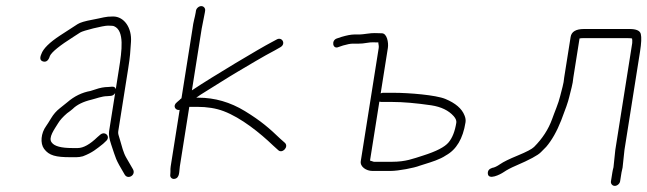

<svg xmlns="http://www.w3.org/2000/svg" viewBox="-20 -578 2121 629"><path d="M121.6 -376.5C131.7 -373.9 139.1 -380 143.6 -395C150 -408.1 175.8 -428.9 221 -457.5C231 -463.8 238.2 -468.5 242.7 -471.5C251.9 -477.7 318 -494 333.7 -494C344.7 -494 351.5 -493.3 353.9 -492C388.3 -477.3 379.3 -412.1 369.9 -353L359.3 -286C357.6 -292 353.3 -294.7 346.6 -294L334.4 -293C321.3 -293 307.2 -290.3 292.1 -285L276.3 -280C248.7 -275.1 223.4 -262.8 200.5 -243C195.1 -238.3 186.8 -231.7 175.7 -223.1C164.6 -214.4 155.3 -203.8 147.7 -191.1C140 -178.4 134.5 -169.7 131.1 -165C114 -141.6 111.1 -108.7 124.3 -90.5C140.7 -68.1 163.6 -63 211 -63H230.5C236.8 -63 243.8 -64 251.5 -66C283 -77.9 297 -90.6 317.9 -107L327.4 -116C343.2 -129.7 325 -150 308.7 -137L299.4 -129C274.6 -105 253.1 -93 234.7 -93H216.7C180.6 -93 158.2 -99 149.6 -111C136.5 -126.5 159.3 -155.9 170.3 -174.2C176.3 -184.3 186.1 -195.2 199.8 -207C206.5 -211.7 212.6 -216.3 218 -221C231.6 -234.7 252.2 -244.9 279.8 -251.5C294.1 -254.9 313.9 -263 331.7 -263L343.8 -264C349.3 -264.7 353.7 -267.7 357.2 -273L337.4 -148C335.8 -137.3 338 -123 344.1 -105C361.4 -54.4 356.3 -60.4 388.5 -6C399 11.9 426.8 -4.6 415.3 -24C405.1 -41.2 403 -45.7 394 -60.8C383.8 -77.9 379 -99.9 373 -120L368.1 -136.5C367 -140.2 366.8 -144 367.4 -148L399.9 -353C406.7 -395.6 406.7 -406.5 409.1 -440.8C412.3 -486.1 387.3 -524 350.5 -524C323.4 -524 318.7 -520 282.1 -513.3C258.6 -509 242.6 -504.3 234.3 -499C216 -487.3 196.3 -474.2 177.2 -462C142 -438.9 121.5 -418.6 115.5 -401C109.4 -387.3 111.5 -379.1 121.6 -376.5Z M622 -543 621.1 -537C618.4 -520.3 613.4 -507.8 610.5 -483L574.5 -256C572.3 -254.7 570.4 -253 568.8 -251L559.5 -243C543.8 -230.5 556 -215 568.5 -218L539.2 -33C538.4 -27.7 538.1 -21.7 538.4 -15L537.8 -5C536.6 2.7 543.4 9.4 551.7 8C569.6 5.1 566.6 -16.7 569.2 -33L600.1 -228H625.1C658.6 -228 687.7 -223.3 712.5 -213.9C770.5 -192 832.2 -142.1 875 -101L891.6 -86C904.7 -73.7 927 -97 913.4 -110L897.6 -124C862.9 -157.3 835.2 -181.7 782.4 -214C734.4 -243.3 683.6 -258 629.9 -258H622.9C631.1 -264 642.1 -271.2 655.8 -279.5C684 -296.7 728.1 -325.2 757.7 -342.5C792.6 -362.9 842.8 -393.6 880.4 -413L898 -423C918.4 -434.2 903.7 -458.1 887.1 -449L868.5 -439C834.1 -421.2 675.9 -327.1 608.7 -282L640.7 -484L651.1 -537L652 -543C653.3 -550.9 647.3 -558 639.4 -558C631.5 -558 623.3 -550.9 622 -543Z M1192.2 -52 1222.8 -245C1225.4 -244.3 1227.6 -244 1229.6 -244H1264.6C1300 -244 1342.7 -240.3 1392.9 -233C1425.3 -228 1449.7 -216.2 1466.3 -197.5C1473.1 -189.8 1475.9 -182.7 1474.9 -176C1470.4 -147.7 1461.9 -126.1 1449.3 -111.2C1436.7 -96.2 1409 -82 1366.3 -68.5C1333.7 -58.2 1309.3 -48 1264.6 -48H1204.6ZM1230.8 -469C1222.4 -469 1214.7 -469.2 1207.7 -469.6C1195.3 -470.3 1169.4 -465 1157.6 -465H1140.6C1130.4 -465 1116.3 -462.3 1098.4 -457L1083.6 -452C1064.3 -445.9 1069.8 -415 1089.2 -424L1103.9 -429C1117.6 -433 1128.2 -435 1135.9 -435H1155.1C1163.3 -435 1172.1 -435.8 1181.5 -437.5C1198 -440.4 1204.4 -439 1219.5 -439C1218.9 -434.7 1221.9 -428.6 1220.7 -421L1161.9 -50C1159 -31.6 1180.1 -18 1199.9 -18H1259.9C1285.5 -18 1337.4 -28.1 1354.5 -35L1371.9 -40.5C1393.1 -47.2 1420.9 -55.3 1440.9 -69C1475.2 -87.8 1496.6 -123.8 1505 -177C1506.2 -184.3 1505.1 -192 1501.7 -200C1493.1 -222.2 1472.1 -240.2 1438.7 -254C1407.8 -266.7 1320.4 -274 1269.4 -274H1234.4C1232.4 -274 1230 -273.3 1227.1 -272L1250.7 -421C1253.4 -438.1 1248 -469 1230.8 -469Z M2011.5 16 2016.1 -13C2016.8 -17.7 2018 -23 2019.6 -29L2025.8 -87L2076.8 -409C2081.1 -436.5 2082 -455.7 2079.3 -466.6C2076.7 -477.5 2064.4 -483 2042.5 -483H1893.5C1866.8 -483 1852.1 -474.3 1849.4 -457L1828.3 -324C1826.8 -303.3 1820.4 -285.4 1815.3 -263.7C1809.7 -239.4 1796.2 -209.5 1788.8 -188C1776.8 -154.6 1757.1 -124.1 1729.6 -96.6C1722.7 -89.7 1705.1 -80.5 1676.8 -68.8C1648.5 -57.2 1629.1 -47.7 1618.7 -40.4C1608.2 -33.1 1599.5 -29 1592.4 -28C1582.1 -24.7 1577.3 -18.4 1578.2 -9C1580.2 12.8 1617.9 -5.8 1630.2 -14.2C1640.3 -21.1 1653.4 -28.1 1669.5 -35C1715 -54.5 1742.5 -69.4 1752.1 -79.5C1758.1 -85.8 1763.9 -91.7 1769.4 -97C1787.9 -118.6 1804.3 -147.6 1818.5 -183.7C1832.6 -219.9 1841.3 -245 1844.5 -259C1850 -282.6 1856.5 -301.6 1858.3 -324L1878.6 -452C1882 -452.7 1885.4 -453 1888.7 -453H2037.7C2042.4 -453 2046.7 -452.7 2050.6 -452C2051.4 -448.7 2051.6 -443.7 2051.2 -437L1995.8 -87L1989.8 -30C1988 -23.3 1986.8 -17.7 1986.1 -13L1981.5 16C1980.2 23.9 1986.2 31 1994.1 31C2002 31 2010.2 23.9 2011.5 16Z"/></svg>

Font: MewTooHand
Style: Ita
Weight: 400
Designer: Mew Too, Robert Jablonski
Version: Version 0.77